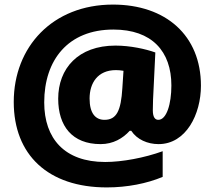

<svg xmlns="http://www.w3.org/2000/svg" viewBox="-20 -743 937 838"><path d="M857 -369C857 -588 704 -723 473 -723C209 -723 40 -538 40 -298C40 -67 190 75 446 75C535 75 621 58 690 29V-83C610 -54 513 -36 439 -36C262 -36 173 -138 173 -296C173 -481 277 -614 475 -614C643 -614 728 -519 728 -370C728 -289 707 -220 671 -220C657 -220 647 -231 647 -262C647 -280 648 -301 648 -308L658 -514C616 -529 549 -544 484 -544C321 -544 234 -444 234 -312C234 -193 295 -114 419 -114C474 -114 516 -139 546 -172H553C578 -134 624 -114 672 -114C792 -114 857 -244 857 -369ZM371 -313C371 -380 406 -437 486 -437C498 -437 506 -436 519 -434L514 -358C508 -260 489 -220 436 -220C397 -220 371 -248 371 -313Z"/></svg>

Font: Noto Sans Gurmukhi Black
Style: Regular
Weight: 900
Designer: Jelle Bosma - Monotype Design Team
Foundry: Monotype Imaging Inc.
Version: Version 2.004